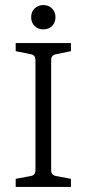

<svg xmlns="http://www.w3.org/2000/svg" viewBox="-20 -738 342 758"><path d="M260 -536 202 -524Q182 -521 182 -501V-66Q182 -46 202 -43L260 -32V0H42V-32L101 -43Q120 -46 120 -66V-501Q120 -521 101 -524L42 -536V-568H260ZM199 -670Q199 -649 185.5 -635.5Q172 -622 151 -622Q130 -622 116.5 -635.5Q103 -649 103 -670Q103 -691 116.5 -704.5Q130 -718 151 -718Q172 -718 185.5 -704.5Q199 -691 199 -670Z"/></svg>

Font: Yrsa Light
Style: Regular
Weight: 300
Designer: Anna Giedrys (Yrsa+Rasa design), David Brezina (Yrsa art-direction, Rasa art-direction, design)
Foundry: Rosetta Type Foundry
Version: Version 2.004